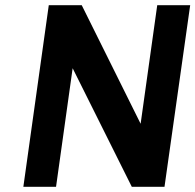

<svg xmlns="http://www.w3.org/2000/svg" viewBox="-20 -720 753 740"><path d="M168 -700 70 0H196L260 -457L488 0H614L713 -700H586L522 -243L295 -700Z"/></svg>

Font: Unageo
Style: Bold-Italic
Weight: 700
Designer: Richard Sepsi
Foundry: Richard Sepsi
Version: Version 2.000